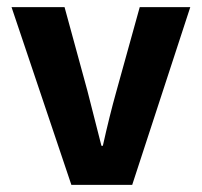

<svg xmlns="http://www.w3.org/2000/svg" viewBox="-20 -516 563 536"><path d="M12.2 -496.1H160.2L224.1 -262.2Q233.9 -225.1 243.4 -186.5Q252.9 -147.9 263.2 -108.9H267.1Q285.6 -192.4 305.2 -262.2L370.1 -496.1H511.2L349.1 0H179.2Z"/></svg>

Font: SourceSansPro-Bold
Style: Bold
Weight: 700
Designer: Paul D. Hunt
Foundry: Adobe Systems Incorporated
Version: Version 1.050;PS Version 1.000;hotconv 1.0.70;makeotf.lib2.5